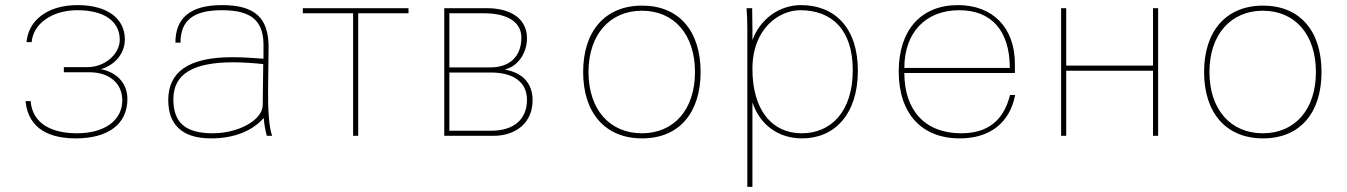

<svg xmlns="http://www.w3.org/2000/svg" viewBox="-20 -532 5276 752"><path d="M479 -144C479 -209 434 -250 375 -261C433 -278 469 -325 469 -378C469 -458 402 -512 284 -512C160 -512 90 -447 84 -367H104C110 -440 185 -492 283 -492C388 -492 449 -449 449 -376C449 -322 393 -269 322 -269H230V-249H330C408 -249 459 -206 459 -139C459 -61 390 -10 282 -10C180 -10 107 -49 100 -136H80C91 -23 180 10 277 10C405 10 479 -47 479 -144Z M1009 -120C1008 -62 915 -10 813 -10C706 -10 659 -52 659 -143C659 -242 735 -288 895 -288C925 -288 976 -285 1011 -281ZM639 -140C639 -47 690 10 806 10C902 10 971 -22 1013 -70C1015 -42 1020 -18 1025 0H1046C1034 -31 1029 -100 1030 -182L1032 -344C1033 -462 979 -512 849 -512C726 -512 667 -462 667 -365H687C687 -451 736 -492 849 -492C966 -492 1014 -450 1012 -349V-302C978 -305 926 -308 890 -308C715 -308 639 -248 639 -140Z M1363 0H1383V-480H1580V-500H1166V-480H1363Z M1902 -248C1993 -248 2044 -209 2044 -141C2044 -65 1993 -20 1904 -20H1740V-248ZM1876 -480C1968 -480 2022 -445 2022 -385C2022 -311 1977 -268 1900 -268H1740V-480ZM1912 0C2005 0 2066 -55 2066 -139C2066 -204 2029 -246 1960 -259V-261C2008 -272 2044 -324 2044 -382C2044 -458 1982 -500 1886 -500H1720V0Z M2264 -250C2264 -90 2350 10 2495 10C2639 10 2724 -89 2724 -250C2724 -411 2639 -510 2495 -510C2350 -510 2264 -410 2264 -250ZM2285 -250C2285 -398 2370 -490 2494 -490C2621 -490 2702 -396 2702 -250C2702 -102 2619 -10 2494 -10C2369 -10 2285 -102 2285 -250Z M2927 -262C2927 -422 3033 -492 3114 -492C3237 -492 3320 -417 3320 -257C3320 -95 3235 -10 3120 -10C3001 -10 2927 -104 2927 -262ZM2927 -131C2957 -42 3029 10 3122 10C3248 10 3340 -84 3340 -255C3340 -425 3248 -512 3117 -512C3034 -512 2958 -459 2927 -375V-421C2927 -437 2926 -487 2926 -500H2904C2906 -474 2907 -447 2907 -421V200H2927Z M3500 -252C3500 -89 3588 10 3739 10C3856 10 3935 -50 3956 -160H3936C3911 -59 3848 -10 3744 -10C3605 -10 3522 -98 3522 -246H3955V-282C3955 -423 3869 -512 3732 -512C3587 -512 3500 -414 3500 -252ZM3522 -266C3522 -403 3604 -492 3737 -492C3863 -492 3935 -412 3935 -266Z M4136 0H4156V-255H4496V0H4516V-500H4496V-275H4156V-500H4136Z M4696 -250C4696 -90 4782 10 4927 10C5071 10 5156 -89 5156 -250C5156 -411 5071 -510 4927 -510C4782 -510 4696 -410 4696 -250ZM4717 -250C4717 -398 4802 -490 4926 -490C5053 -490 5134 -396 5134 -250C5134 -102 5051 -10 4926 -10C4801 -10 4717 -102 4717 -250Z"/></svg>

Font: Perun Thin
Style: Regular
Weight: 100
Foundry: Copyright (c) Stefan Peev, Context Ltd, 2016
Version: Version 1.089